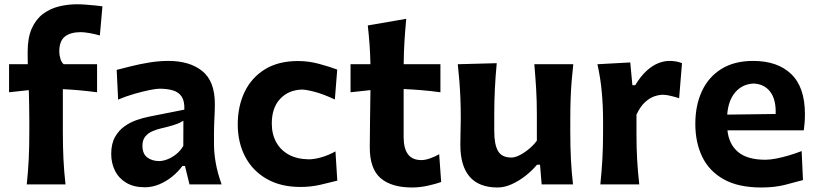

<svg xmlns="http://www.w3.org/2000/svg" viewBox="-20 -846 3752 881"><path d="M102.8 0H280.6Q273.9 -59.3 271.2 -115.1Q268.4 -170.9 268.4 -239.5V-436.9Q307 -435.1 345.8 -431.5Q384.6 -427.9 425.4 -422.6V-551.3H272.4Q262.6 -558.6 257.3 -576.2Q252 -593.8 252 -609.3Q252 -657.4 277.5 -678Q303.1 -698.5 350.9 -698.5Q366.6 -698.5 393 -693.8Q419.4 -689 438.2 -683.1L450 -817Q438.4 -818.7 418.2 -820.8Q398.1 -822.9 375.6 -824.6Q353.1 -826.4 333.4 -826.4Q290.1 -826.4 249.7 -816.3Q209.3 -806.2 177 -781.9Q144.7 -757.5 125.8 -715.2Q106.9 -672.9 106.9 -608.5Q106.9 -594.6 107.1 -580.3Q107.2 -566.1 107.5 -551.3H21.6V-422.6L112.3 -432.5Q113 -393.8 113.8 -359.5Q114.5 -325.2 114.5 -294.3V-239.5Q114.5 -170.9 111.8 -115.1Q109 -59.3 102.8 0Z M710.3 -106.9Q678.4 -106.9 656 -123.3Q633.6 -139.7 633.6 -178Q633.6 -203 645.9 -218.6Q658.1 -234.2 678 -243.2Q697.8 -252.2 720.3 -257.2Q754.7 -265.3 774 -271.3Q793.3 -277.3 803.9 -282.3Q814.4 -287.4 821.5 -292.1L821.1 -176.4Q807.7 -153.7 788.1 -138.1Q768.5 -122.6 747.8 -114.8Q727.1 -106.9 710.3 -106.9ZM645 13.3Q678.4 13.3 710.8 -0.2Q743.2 -13.7 770.7 -36.2Q798.2 -58.7 817.2 -84.7H828.6L849.5 0H996.8Q978.3 -51.7 970.1 -97.7Q961.9 -143.8 961.9 -184.7V-234Q961.9 -265.7 963.9 -304.1Q965.9 -342.6 965.9 -369Q965.9 -473.4 908.2 -519.9Q850.6 -566.5 752.4 -566.5Q709.5 -566.5 664.9 -559.2Q620.4 -551.8 581.4 -542.1Q542.4 -532.4 515.4 -525.3L522 -389Q558.2 -404.4 597 -415.5Q635.7 -426.7 666.8 -432.8Q697.9 -439 711.7 -439Q748 -439 774.1 -431Q800.2 -423.1 813.8 -402.3Q827.4 -381.5 825.8 -342.9L662.1 -310.4Q637.6 -305.6 607.9 -295.4Q578.2 -285.3 551.6 -266.6Q524.9 -247.9 507.6 -217Q490.3 -186.2 490.3 -139.8Q490.3 -97.4 507.7 -62.6Q525.1 -27.8 559.4 -7.3Q593.8 13.3 645 13.3Z M1359.1 11.9Q1406.2 11.9 1451 1.6Q1495.8 -8.7 1527.7 -17.1L1519.3 -151.4Q1487.3 -133.5 1454.5 -124.2Q1421.7 -114.9 1396.8 -114.9Q1342.3 -115.8 1304.5 -136.7Q1266.8 -157.6 1247 -194.3Q1227.1 -231.1 1227.1 -279.5Q1227.1 -351 1265 -391.9Q1303 -432.8 1364.7 -435Q1384.5 -435 1424.2 -424.5Q1463.9 -414.1 1516.5 -389.5L1527.4 -526.8Q1493.6 -539.4 1445.1 -552.7Q1396.7 -566 1347.4 -566Q1257.3 -566 1195.7 -528Q1134.1 -490 1102.5 -424.3Q1070.9 -358.5 1070.9 -275Q1070.9 -192.5 1104.7 -127.6Q1138.6 -62.7 1203.2 -25.4Q1267.8 11.9 1359.1 11.9Z M1871 14.3Q1907.3 14.3 1945.5 5.6Q1983.7 -3.1 2004.3 -10.9L1995.2 -138.4Q1975.1 -126.5 1952.5 -119Q1930 -111.4 1913.9 -111.4Q1871.7 -111.4 1851.9 -138.3Q1832.1 -165.1 1832.1 -217.2V-437.5Q1873.3 -435.6 1916.1 -432.1Q1958.9 -428.5 2000.9 -422.6V-551.3H1832.3Q1832.9 -608.9 1835.9 -656.6Q1838.9 -704.4 1844.1 -759.7L1667.6 -729.2Q1672.7 -684.1 1675.7 -641.7Q1678.7 -599.3 1679.8 -551.3H1588.5V-422.6L1679.8 -432.5Q1679.2 -364.3 1678 -299.2Q1676.7 -234.2 1676.7 -170Q1676.7 -71.4 1726.4 -28.6Q1776.2 14.3 1871 14.3Z M2262.9 14.3Q2294.9 14.3 2328.2 -0.8Q2361.5 -15.8 2391.7 -39.6Q2421.9 -63.3 2443.9 -90.1H2457.9L2465.4 0H2609.2Q2602.5 -59.3 2599.7 -115.1Q2596.8 -170.9 2596.8 -239.5V-301.1Q2596.8 -352.2 2598.4 -393.8Q2599.9 -435.4 2603 -473.6Q2606.2 -511.8 2610.5 -551.3H2431.8Q2436.9 -492 2440.2 -437.2Q2443.4 -382.4 2443.4 -320.1V-200.5Q2428 -179.7 2406.6 -162Q2385.3 -144.3 2363.9 -133.7Q2342.6 -123.1 2327 -123.1Q2282.4 -123.1 2265.2 -153.1Q2247.9 -183.2 2247.9 -243.5V-320.1Q2247.9 -382.4 2250.8 -439.6Q2253.7 -496.8 2259.3 -556.1L2080.6 -551.3Q2084.9 -511.8 2087.9 -473.6Q2090.9 -435.4 2092.6 -393.8Q2094.3 -352.2 2094.3 -301.1Q2094.3 -272.6 2093.3 -245.2Q2092.3 -217.9 2092.3 -181.8Q2092.3 -84.3 2135.2 -35Q2178.1 14.3 2262.9 14.3Z M2734.7 0H2913.3Q2906.6 -59.3 2903.5 -114Q2900.5 -168.8 2900.5 -231.3V-320.3Q2918.6 -358.2 2940.2 -377.7Q2961.8 -397.2 2983.2 -404.2Q3004.6 -411.2 3021.8 -411.2Q3036.1 -411.2 3056.7 -406.3Q3077.2 -401.5 3096.2 -395.3L3109.4 -556.1Q3095.1 -562.2 3079.6 -564.4Q3064.1 -566.5 3051.2 -566.5Q3027.6 -566.5 3000.9 -556.2Q2974.2 -545.8 2947.3 -521.5Q2920.3 -497.2 2894.7 -455.1H2881.7L2872 -559.5L2721.3 -551.3Q2735.9 -485.6 2741.5 -421.3Q2747.2 -357 2747.2 -294.5V-239.5Q2747.2 -170.9 2744 -115.1Q2740.9 -59.3 2734.7 0Z M3473.6 14.3Q3534.9 14.3 3582.5 2Q3630.1 -10.3 3664.5 -19.8L3658.4 -152.8Q3630.5 -142 3599.7 -132.8Q3568.8 -123.6 3540.7 -118.3Q3512.7 -113 3492.3 -113Q3409 -113 3366.8 -148.6Q3324.5 -184.2 3317.9 -247.9H3668.2Q3670.6 -265.1 3672 -282.8Q3673.4 -300.5 3673.4 -323Q3673.4 -445.6 3610.6 -506.1Q3547.8 -566.5 3435.9 -566.5Q3349.2 -566.5 3289.9 -529.5Q3230.6 -492.4 3200.6 -427.3Q3170.5 -362.2 3170.5 -277.7Q3170.5 -192.5 3202.2 -126.6Q3233.9 -60.7 3300.9 -23.2Q3367.9 14.3 3473.6 14.3ZM3539.1 -323 3316.9 -320.1Q3321.6 -384.7 3353.8 -422.5Q3386.1 -460.3 3437.7 -462.7Q3487 -460.6 3514.2 -424.9Q3541.5 -389.2 3539.1 -323Z"/></svg>

Font: Pinar-VF
Style: Regular
Weight: 300
Designer: Amin Abedi
Version: Version 3.0